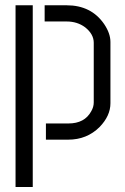

<svg xmlns="http://www.w3.org/2000/svg" viewBox="-20 -539 483 741"><path d="M157.2 0V-62.5H244.1Q306.6 -62.5 332 -109.4Q341.8 -126 341.8 -143.6V-374Q341.8 -407.2 308.6 -433.6Q278.3 -456.1 237.3 -456.1H152.3V-518.6H237.3Q332 -518.6 381.8 -446.3Q406.2 -410.2 406.2 -377V-140.6Q406.2 -91.8 364.3 -48.8Q315.4 0 243.2 0ZM40 182.6V-518.6H106.4V182.6Z"/></svg>

Font: Post No Bills Colombo Medium
Style: Regular
Weight: 500
Designer: Kosala Senevirathne, Siva Puranthara, Lasantha Premarathna, Tharique Azeez
Foundry: Mooniak
Version: Version 1.220 ; ttfautohint (v1.6)